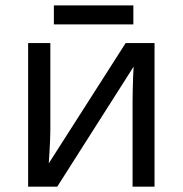

<svg xmlns="http://www.w3.org/2000/svg" viewBox="-20 -697 683 717"><path d="M168 -536.1V-209Q168 -196.8 167 -172.9Q166 -148.9 164.6 -125Q163.1 -101.1 162.1 -86.9L449.2 -536.1H557.1V0H475.1V-315.9Q475.1 -332 475.6 -357.9Q476.1 -383.8 477.1 -409.4Q478 -435.1 479 -448.2L193.8 0H85V-536.1ZM478 -676.8V-606H181.2V-676.8Z"/></svg>

Font: Kurinto Seri
Style: Regular
Weight: 400
Designer: Kurinto was developed by Clint Goss from a range of fonts that are compatible with the SIL Open Font License Version 1.1
Foundry: Clinton F. Goss
Version: Version 2.196; July 25, 2020